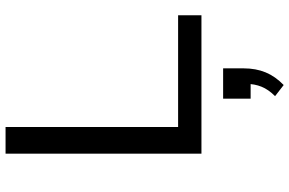

<svg xmlns="http://www.w3.org/2000/svg" viewBox="-195 -550 1041 691"><g transform="rotate(-90 325.5 -204.5)"><path d="M118 0V-705H214V-84H616V0ZM365 296 325 265Q349 241 359 216Q369 191 369 163L386 177H316V78H425V152Q425 196 410.5 231Q396 266 365 296Z"/></g></svg>

Font: Nunito Sans 7pt SemiExpanded
Style: Regular
Weight: 400
Width: 6
Designer: Vernon Adams
Foundry: Vernon Adams
Version: Version 3.101;gftools[0.9.27]